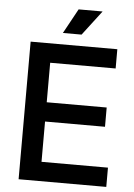

<svg xmlns="http://www.w3.org/2000/svg" viewBox="-59 -928 677 973"><g transform="rotate(5 279.5 -442.0)"><path d="M73 0V-700H514V-602H181V-401H486V-303H181V-98H519V0ZM232 -758 301 -884H423L327 -758Z"/></g></svg>

Font: Space Grotesk Medium
Style: Regular
Weight: 500
Designer: Florian Karsten
Foundry: Florian Karsten
Version: Version 2.000